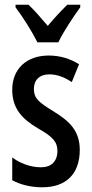

<svg xmlns="http://www.w3.org/2000/svg" viewBox="-20 -786 389 816"><path d="M139 -606H228C249 -651 292 -715 321 -755V-766H266C235 -735 216 -715 183 -676C154 -710 125 -744 101 -766H46V-755C79 -711 118 -649 139 -606ZM319 -149C319 -231 274 -272 207 -313C143 -352 124 -369 124 -408C124 -446 148 -470 190 -470C223 -470 256 -457 285 -437L316 -513C277 -537 235 -550 187 -550C93 -550 32 -493 32 -405C32 -323 75 -280 142 -240C205 -205 224 -182 224 -145C224 -100 198 -75 154 -75C109 -75 63 -93 32 -117V-20C65 -2 109 10 160 10C260 10 319 -46 319 -149Z"/></svg>

Font: Noto Sans Arabic UI XCn Md
Style: Regular
Weight: 500
Width: 2
Designer: Monotype Design Team, Nadine Chahine and Nizar Qandah
Foundry: Monotype Imaging Inc.
Version: Version 2.010